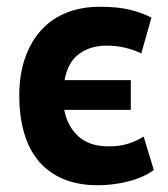

<svg xmlns="http://www.w3.org/2000/svg" viewBox="-20 -534 497 568"><path d="M435 -31Q405 -9 360 2.5Q315 14 270 14Q210 14 166 -5Q122 -24 93.5 -58.5Q65 -93 51 -142Q37 -191 37 -250Q37 -313 54 -362Q71 -411 102 -445Q133 -479 177 -496.5Q221 -514 275 -514Q329 -514 365 -505Q401 -496 428 -482L398 -376Q375 -387 349.5 -393Q324 -399 295 -399Q248 -399 214.5 -375Q181 -351 171 -297H367V-209H170Q179 -161 211.5 -131Q244 -101 302 -101Q336 -101 361 -109.5Q386 -118 405 -130Z"/></svg>

Font: PT Sans
Style: Bold
Weight: 700
Version: Version 2.003W OFL; ttfautohint (v1.6)